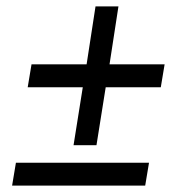

<svg xmlns="http://www.w3.org/2000/svg" viewBox="-20 -528 537 603"><path d="M30 -17 18 55H436L448 -17ZM67 -254H240L211 -72H283L312 -254H485L497 -326H324L352 -508H280L252 -326H79Z"/></svg>

Font: Charger Sport
Style: NrwObl
Weight: 400
Designer: Jasper
Foundry: Cannot Into Space Fonts
Version: Version 1.1